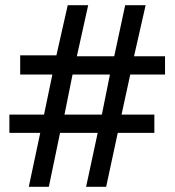

<svg xmlns="http://www.w3.org/2000/svg" viewBox="-20 -717 670 737"><path d="M387.5 0H310.5L355 -207H210.5L167.5 0H90.5L134.5 -207H16V-277H149L181 -431H57.5V-504.5H196.5L240 -697H318.5L275 -501H418.5L460.5 -697H539L494.5 -501H613.5V-431H480L446.5 -277H572.5V-207H432ZM371 -277 402 -431H258.5L227.5 -277Z"/></svg>

Font: Acari Sans Neue SemiBold
Style: Regular
Weight: 600
Designer: Alfredo Marco Pradil (font), Cristiano Sobral (main changes)
Foundry: Hanken Design Co. (font), Cristiano Sobral (main changes)
Version: Version 2.459;March 19, 2022;FontCreator 14.0.0.2808 64-bit;